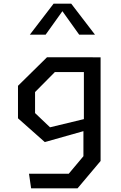

<svg xmlns="http://www.w3.org/2000/svg" viewBox="-20 -826 660 1046"><path d="M149.5 200H402.5L528 51V-513.5H485.5V-514H236L78 -358.5V-181.5L224 -52L434.5 -111.5V25L354.5 120.5H138ZM142.5 -637H228.5L320 -765L411.5 -637H497.5L368 -806H272ZM171 -210V-324.5L279 -433.5H437V-177L252.5 -132.5Z"/></svg>

Font: Monaspace Krypton
Style: Regular
Weight: 400
Designer: Riley Cran & the Lettermatic Team
Foundry: Lettermatic
Version: Version 1.200 (Monaspace Krypton)